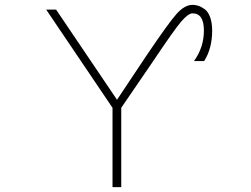

<svg xmlns="http://www.w3.org/2000/svg" viewBox="-20 -772 1040 794"><path d="M463.9 -359.4 583 -538.1Q677.7 -678.7 710.9 -715.3Q744.1 -752 776.4 -752Q788.1 -752 800.3 -748Q812.5 -744.1 826.7 -733.9Q840.8 -723.6 849.1 -700.7Q857.4 -677.7 857.4 -645.5Q857.4 -571.3 824.2 -519.5H782.2Q823.2 -576.2 823.2 -645.5Q823.2 -716.8 776.4 -716.8Q758.8 -716.8 730 -683.6Q701.2 -650.4 612.3 -517.6L481.4 -326.2V2H445.3V-326.2L170.9 -732.4H211.9Z"/></svg>

Font: GenEi Gothic M ExtraLight
Style: Regular
Weight: 200
Designer: o_tamon (Modified); [Source Han Sans]
Ryoko NISHIZUKA  (kana & ideographs); Paul D. Hunt (Latin, Greek & Cyrillic); Wenl
Version: Version 1.1a;Original Version 1.004